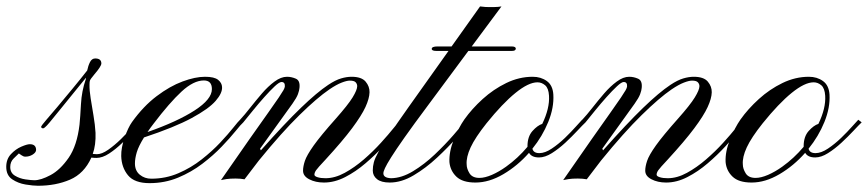

<svg xmlns="http://www.w3.org/2000/svg" viewBox="-93 -578 2753 609"><path d="M27.3 11.2Q12.2 11.2 -11.7 7.3Q-35.6 3.4 -54.4 -9.3Q-73.2 -22 -73.2 -48.8Q-73.2 -73.2 -58.3 -89.1Q-43.5 -105 -25.4 -112.8Q-7.3 -120.6 1.5 -120.6Q21.5 -120.6 21.5 -102.1Q21 -94.2 10.5 -87.6Q0 -81.1 -12.7 -81.1Q-18.6 -81.1 -24.2 -85.2Q-29.8 -89.4 -33.2 -91.3Q-38.6 -85.9 -49.6 -75.4Q-60.5 -64.9 -60.5 -48.3Q-60.5 -29.8 -45.7 -20.8Q-30.8 -11.7 -12.2 -9Q6.3 -6.3 16.1 -6.3Q36.6 -6.3 67.4 -22.7Q98.1 -39.1 124.8 -77.6Q151.4 -116.2 159.2 -182.6Q161.6 -206.1 163.8 -247.6Q166 -289.1 179.2 -327.1Q179.7 -328.6 179.7 -331.5Q161.1 -308.6 139.6 -282.2Q118.2 -255.9 98.4 -231.4Q78.6 -207 64.5 -189.9Q54.7 -178.2 50.3 -174.8Q45.9 -171.4 46.4 -171.4Q45.9 -171.4 42.7 -171.1Q39.6 -170.9 37.6 -174.3Q36.6 -176.8 42.2 -183.6Q47.9 -190.4 54.2 -198.2Q65.4 -210.9 88.9 -238.8Q112.3 -266.6 138.4 -298.3Q164.6 -330.1 183.6 -354.5Q186.5 -369.1 192.4 -380.9Q198.2 -392.6 209 -392.6Q228.5 -392.6 228.5 -376.5Q228 -367.2 206.1 -341.8Q192.9 -326.2 191.9 -321.5Q190.9 -316.9 190.9 -309.6Q190.4 -292 194.6 -265.9Q198.7 -239.7 203.6 -211.2Q208.5 -182.6 210 -156.7Q211.4 -118.2 201.2 -89.8Q209 -88.9 214.4 -88.9Q230 -88.9 250.2 -103Q270.5 -117.2 290.5 -136.7Q310.5 -156.2 325.4 -173.8Q340.3 -191.4 345.2 -198.2L356 -189.9Q347.7 -181.2 331.5 -162.8Q315.4 -144.5 294.9 -124.8Q274.4 -105 253.2 -91.1Q231.9 -77.1 212.9 -77.1Q208.5 -77.1 204.6 -77.4Q200.7 -77.6 196.8 -78.1Q173.8 -27.3 128.9 -8.1Q84 11.2 27.3 11.2Z M381.3 2.9Q333.5 2.9 313 -22Q292.5 -46.9 291.5 -83Q291 -109.4 302.2 -141.6Q313.5 -173.8 325.7 -190.9Q361.8 -241.2 403.8 -272.9Q445.8 -304.7 486.1 -319.6Q526.4 -334.5 557.1 -334.5Q586.9 -334.5 598.9 -324.7Q610.8 -314.9 611.3 -302.2Q612.8 -283.2 591.1 -258.1Q569.3 -232.9 515.1 -203.6Q460.9 -174.3 363.8 -142.1Q346.7 -114.7 340.8 -95Q335 -75.2 335 -59.6Q335 -36.6 350.3 -23.9Q365.7 -11.2 386.7 -11.2Q432.6 -11.2 472.9 -28.6Q513.2 -45.9 546.6 -72.3Q580.1 -98.6 605.5 -125.7Q630.9 -152.8 647 -173.1Q663.1 -193.4 668.5 -198.2L678.7 -189.9Q671.4 -183.6 654.1 -162.1Q636.7 -140.6 610.1 -112.8Q583.5 -85 548.8 -58.6Q514.2 -32.2 471.9 -14.6Q429.7 2.9 381.3 2.9ZM375 -159.2Q469.7 -192.4 524.4 -227.8Q579.1 -263.2 579.1 -295.4Q579.1 -322.8 553.7 -322.8Q521 -322.8 482.9 -287.6Q444.8 -252.4 394 -185.5Q383.3 -171.9 375 -159.2Z M934.6 1Q907.7 1 887.9 -9.3Q868.2 -19.5 868.2 -36.6Q868.2 -49.8 874 -67.6Q879.9 -85.4 902.1 -116.7Q924.3 -147.9 972.2 -201.7Q1010.7 -245.1 1025.4 -269Q1040 -293 1040 -304.7Q1040 -311.5 1035.2 -316.9Q1030.3 -322.3 1016.6 -322.3Q1006.8 -322.3 990.5 -315.9Q974.1 -309.6 951.7 -294.4Q913.1 -268.1 856.9 -213.1Q800.8 -158.2 728 -68.8L682.6 -9.3Q669.9 -11.7 654.3 -11.7Q636.7 -11.7 625.2 -10Q613.8 -8.3 607.9 -6.8Q662.6 -85.9 699.2 -137.9Q735.8 -189.9 758.1 -221.2Q780.3 -252.4 791.3 -268.8Q802.2 -285.2 806.2 -292.2Q810.1 -299.3 810.5 -303.7Q811.5 -317.9 799.8 -317.9Q793 -317.9 778.3 -304.2Q763.7 -290.5 745.4 -270Q727.1 -249.5 709.5 -227.8Q691.9 -206.1 678.7 -189.9Q675.3 -188 669.9 -192.4Q667 -196.8 668.5 -198.2Q682.6 -213.4 700.4 -236.1Q718.3 -258.8 737.8 -281.5Q757.3 -304.2 777.8 -319.3Q798.3 -334.5 817.4 -334.5Q831.5 -334.5 845.5 -328.4Q859.4 -322.3 856.9 -299.3Q856.4 -291.5 852.1 -279.5Q847.7 -267.6 834.5 -249L731.9 -106.4L734.4 -101.1Q810.5 -187 861.6 -236.1Q912.6 -285.2 947.8 -308.6Q971.2 -324.2 989 -329.3Q1006.8 -334.5 1022 -334.5Q1053.7 -334.5 1066.7 -319.1Q1079.6 -303.7 1079.1 -285.2Q1078.6 -265.6 1066.2 -238.5Q1053.7 -211.4 1023.7 -171.1Q993.7 -130.9 939.5 -71.8Q914.6 -45.4 909.4 -37.8Q904.3 -30.3 904.3 -23.9Q904.3 -19 914.3 -15.9Q924.3 -12.7 939.5 -12.7Q969.2 -12.7 1000.5 -29.8Q1031.7 -46.9 1061.3 -72.5Q1090.8 -98.1 1115.2 -125Q1139.6 -151.9 1156 -172.4Q1172.4 -192.9 1177.2 -198.2L1187.5 -189.9Q1181.6 -183.6 1164.8 -162.6Q1147.9 -141.6 1122.6 -114Q1097.2 -86.4 1066.4 -60.1Q1035.6 -33.7 1002 -16.4Q968.3 1 934.6 1Z M1143.1 1Q1116.2 1 1102.8 -9.8Q1089.4 -20.5 1089.4 -37.1Q1089.4 -50.3 1092.8 -63.2Q1096.2 -76.2 1107.4 -96.2Q1118.7 -116.2 1141.6 -150.1Q1164.6 -184.1 1203.6 -239.3L1329.6 -416.5H1291Q1276.4 -416.5 1276.4 -422.9Q1276.4 -430.7 1294.9 -430.7H1339.4L1429.7 -557.6Q1436 -556.6 1446.5 -555.9Q1457 -555.2 1476.6 -555.7Q1486.3 -555.7 1497.6 -557.6L1403.3 -430.7H1529.3Q1543 -430.7 1543 -423.8Q1543 -416.5 1530.8 -416.5H1392.6L1263.7 -242.7Q1217.8 -181.2 1189.9 -141.6Q1162.1 -102.1 1147.7 -79.1Q1133.3 -56.2 1128.2 -44.9Q1123 -33.7 1123 -28.3Q1123 -13.7 1147.5 -12.7Q1181.2 -13.2 1217 -34.9Q1252.9 -56.6 1286.1 -88.1Q1319.3 -119.6 1345.7 -150.1Q1372.1 -180.7 1386.7 -198.2L1397.5 -189.9Q1383.3 -173.3 1356 -142.1Q1328.6 -110.8 1293.2 -77.9Q1257.8 -44.9 1219.2 -22Q1180.7 1 1143.1 1Z M1415 1Q1374 1 1354.5 -17.8Q1335 -36.6 1332.5 -64Q1331.1 -97.2 1346.4 -135.3Q1361.8 -173.3 1379.9 -199.2Q1403.8 -232.9 1438 -263.9Q1472.2 -294.9 1512.9 -314.7Q1553.7 -334.5 1596.7 -334.5Q1622.6 -334.5 1641.4 -321Q1660.2 -307.6 1662.1 -278.3Q1664.6 -236.8 1646 -191.2Q1627.4 -145.5 1595.7 -106.4Q1599.1 -92.3 1617.7 -92.3Q1635.7 -92.3 1657.2 -106.7Q1678.7 -121.1 1699 -140.6Q1719.2 -160.2 1733.9 -176.8Q1748.5 -193.4 1753.4 -198.2L1764.2 -189.9Q1754.9 -181.2 1737.8 -162.8Q1720.7 -144.5 1700 -125.2Q1679.2 -106 1657.5 -92.3Q1635.7 -78.6 1616.7 -78.6Q1593.3 -78.6 1585 -93.3Q1548.8 -52.2 1503.7 -25.6Q1458.5 1 1415 1ZM1427.7 -13.7Q1444.8 -13.7 1467.3 -23.4Q1489.7 -33.2 1512.2 -49.3Q1549.8 -76.2 1580.1 -112.3V-114.3Q1580.1 -144.5 1595.9 -162.4Q1611.8 -180.2 1627 -185.1Q1650.9 -234.9 1648.4 -274.4Q1647 -298.3 1636 -307.6Q1625 -316.9 1611.8 -316.9Q1583.5 -316.9 1542.2 -283.4Q1501 -250 1450.2 -187Q1414.1 -141.6 1399.7 -110.4Q1385.3 -79.1 1387.2 -56.2Q1387.2 -43 1396.2 -28.3Q1405.3 -13.7 1427.7 -13.7Z M2020 1Q1993.2 1 1973.4 -9.3Q1953.6 -19.5 1953.6 -36.6Q1953.6 -49.8 1959.5 -67.6Q1965.3 -85.4 1987.5 -116.7Q2009.8 -147.9 2057.6 -201.7Q2096.2 -245.1 2110.8 -269Q2125.5 -293 2125.5 -304.7Q2125.5 -311.5 2120.6 -316.9Q2115.7 -322.3 2102.1 -322.3Q2092.3 -322.3 2075.9 -315.9Q2059.6 -309.6 2037.1 -294.4Q1998.5 -268.1 1942.4 -213.1Q1886.2 -158.2 1813.5 -68.8L1768.1 -9.3Q1755.4 -11.7 1739.7 -11.7Q1722.2 -11.7 1710.7 -10Q1699.2 -8.3 1693.4 -6.8Q1748 -85.9 1784.7 -137.9Q1821.3 -189.9 1843.5 -221.2Q1865.7 -252.4 1876.7 -268.8Q1887.7 -285.2 1891.6 -292.2Q1895.5 -299.3 1896 -303.7Q1897 -317.9 1885.3 -317.9Q1878.4 -317.9 1863.8 -304.2Q1849.1 -290.5 1830.8 -270Q1812.5 -249.5 1794.9 -227.8Q1777.3 -206.1 1764.2 -189.9Q1760.7 -188 1755.4 -192.4Q1752.4 -196.8 1753.9 -198.2Q1768.1 -213.4 1785.9 -236.1Q1803.7 -258.8 1823.2 -281.5Q1842.8 -304.2 1863.3 -319.3Q1883.8 -334.5 1902.8 -334.5Q1917 -334.5 1930.9 -328.4Q1944.8 -322.3 1942.4 -299.3Q1941.9 -291.5 1937.5 -279.5Q1933.1 -267.6 1919.9 -249L1817.4 -106.4L1819.8 -101.1Q1896 -187 1947 -236.1Q1998 -285.2 2033.2 -308.6Q2056.6 -324.2 2074.5 -329.3Q2092.3 -334.5 2107.4 -334.5Q2139.2 -334.5 2152.1 -319.1Q2165 -303.7 2164.6 -285.2Q2164.1 -265.6 2151.6 -238.5Q2139.2 -211.4 2109.1 -171.1Q2079.1 -130.9 2024.9 -71.8Q2000 -45.4 1994.9 -37.8Q1989.7 -30.3 1989.7 -23.9Q1989.7 -19 1999.8 -15.9Q2009.8 -12.7 2024.9 -12.7Q2054.7 -12.7 2085.9 -29.8Q2117.2 -46.9 2146.7 -72.5Q2176.3 -98.1 2200.7 -125Q2225.1 -151.9 2241.5 -172.4Q2257.8 -192.9 2262.7 -198.2L2272.9 -189.9Q2267.1 -183.6 2250.2 -162.6Q2233.4 -141.6 2208 -114Q2182.6 -86.4 2151.9 -60.1Q2121.1 -33.7 2087.4 -16.4Q2053.7 1 2020 1Z M2291 1Q2250 1 2230.5 -17.8Q2210.9 -36.6 2208.5 -64Q2207 -97.2 2222.4 -135.3Q2237.8 -173.3 2255.9 -199.2Q2279.8 -232.9 2314 -263.9Q2348.1 -294.9 2388.9 -314.7Q2429.7 -334.5 2472.7 -334.5Q2498.5 -334.5 2517.3 -321Q2536.1 -307.6 2538.1 -278.3Q2540.5 -236.8 2522 -191.2Q2503.4 -145.5 2471.7 -106.4Q2475.1 -92.3 2493.7 -92.3Q2511.7 -92.3 2533.2 -106.7Q2554.7 -121.1 2575 -140.6Q2595.2 -160.2 2609.9 -176.8Q2624.5 -193.4 2629.4 -198.2L2640.1 -189.9Q2630.9 -181.2 2613.8 -162.8Q2596.7 -144.5 2575.9 -125.2Q2555.2 -106 2533.4 -92.3Q2511.7 -78.6 2492.7 -78.6Q2469.2 -78.6 2460.9 -93.3Q2424.8 -52.2 2379.6 -25.6Q2334.5 1 2291 1ZM2303.7 -13.7Q2320.8 -13.7 2343.3 -23.4Q2365.7 -33.2 2388.2 -49.3Q2425.8 -76.2 2456.1 -112.3V-114.3Q2456.1 -144.5 2471.9 -162.4Q2487.8 -180.2 2502.9 -185.1Q2526.9 -234.9 2524.4 -274.4Q2522.9 -298.3 2512 -307.6Q2501 -316.9 2487.8 -316.9Q2459.5 -316.9 2418.2 -283.4Q2377 -250 2326.2 -187Q2290 -141.6 2275.6 -110.4Q2261.2 -79.1 2263.2 -56.2Q2263.2 -43 2272.2 -28.3Q2281.2 -13.7 2303.7 -13.7Z"/></svg>

Font: Pinyon Script
Style: Regular
Weight: 400
Designer: Nicole Fally, Eben Sorkin
Foundry: Sorkin Type Co.
Version: Version 1.008; ttfautohint (v1.8.4.7-5d5b)